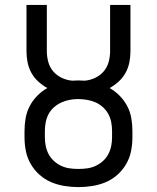

<svg xmlns="http://www.w3.org/2000/svg" viewBox="-20 -755 640 783"><path d="M300 8Q272 8 243.5 3.5Q215 -1 189 -12Q163 -23 141.5 -42Q120 -61 105.5 -86Q91 -111 85.5 -139Q80 -167 80 -195V-221Q80 -247 84.5 -273Q89 -299 101 -322Q113 -345 131.5 -364Q150 -383 173 -396Q153 -407 136 -422.5Q119 -438 108 -458Q97 -478 92.5 -500.5Q88 -523 88 -546V-735H171V-546Q171 -524 177 -502Q183 -480 197.5 -463.5Q212 -447 232 -437.5Q252 -428 274 -426Q281 -426 287.5 -426.5Q294 -427 300 -427Q306 -427 312.5 -426.5Q319 -426 326 -426Q348 -428 368 -437.5Q388 -447 402.5 -463.5Q417 -480 423 -502Q429 -524 429 -546V-735H512V-546Q512 -523 507.5 -500.5Q503 -478 492 -458Q481 -438 464 -422.5Q447 -407 427 -396Q450 -383 468.5 -364Q487 -345 499 -322Q511 -299 515.5 -273Q520 -247 520 -221V-195Q520 -167 514.5 -139Q509 -111 494.5 -86Q480 -61 458.5 -42Q437 -23 411 -12Q385 -1 356.5 3.5Q328 8 300 8ZM300 -66Q318 -66 336 -68.5Q354 -71 370 -78.5Q386 -86 399.5 -98Q413 -110 421.5 -126Q430 -142 433.5 -159.5Q437 -177 437 -195V-221Q437 -239 433.5 -257Q430 -275 421.5 -290.5Q413 -306 399 -318.5Q385 -331 368.5 -338Q352 -345 334 -348Q316 -351 298 -351Q280 -351 262.5 -347.5Q245 -344 229 -336.5Q213 -329 199.5 -317Q186 -305 178 -289.5Q170 -274 166.5 -256.5Q163 -239 163 -221V-195Q163 -177 166.5 -159.5Q170 -142 178.5 -126Q187 -110 200.5 -98Q214 -86 230 -78.5Q246 -71 264 -68.5Q282 -66 300 -66Z"/></svg>

Font: Iosevka Meiseki Sans
Style: Regular
Weight: 400
Monospace: yes
Designer: Belleve Invis
Foundry: Belleve Invis
Version: Version 11.2.6; ttfautohint (v1.8.4)